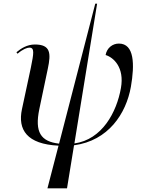

<svg xmlns="http://www.w3.org/2000/svg" viewBox="-20 -780 775 1040"><path d="M237 240H343L381 7C567 -18 663 -164 689 -310C710 -431 708 -544 624 -544C590 -544 559 -521 552 -482C595 -469 655 -415 635 -303C612 -172 533 -24 383 -3L506 -760H496L300 -2C201 -13 167 -64 193 -189L239 -408C257 -492 254 -539 169 -539C127 -539 94 -518 69 -497L75 -489C104 -514 127 -522 139 -522C168 -522 163 -492 147 -413L99 -189C75 -77 126 1 297 9Z"/></svg>

Font: Noto Serif Display
Style: Italic
Weight: 400
Italic angle: -12°
Designer: Monotype Design Team
Foundry: Monotype Imaging Inc.
Version: Version 2.009